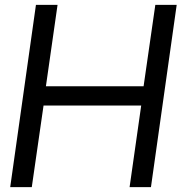

<svg xmlns="http://www.w3.org/2000/svg" viewBox="-20 -770 769 790"><path d="M707 -750 601.1 0H513.2L561 -335.9H159.2L110.8 0H22L127.9 -750H216.8L168.9 -415H570.8L619.1 -750Z"/></svg>

Font: Oakes Grotesk
Style: Italic
Weight: 400
Italic angle: -8°
Designer: Samuel Oakes
Foundry: Samuel Oakes
Version: Version 1.000;PS 001.000;hotconv 1.0.88;makeotf.lib2.5.64775